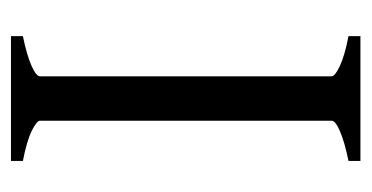

<svg xmlns="http://www.w3.org/2000/svg" viewBox="-178 -476 655 338"><g transform="rotate(-90 149.0 -307.5)"><path d="M34.2 0V-21Q67.4 -27.8 86.2 -35.9Q105 -43.9 105 -50.8V-564Q105 -569.8 87.2 -578.6Q69.3 -587.4 34.2 -594.2V-615.2H253.9V-594.2Q220.7 -587.4 201.9 -579.1Q183.1 -570.8 183.1 -564V-50.8Q183.1 -44.9 200.9 -36.4Q218.8 -27.8 253.9 -21V0Z"/></g></svg>

Font: GentiumAlt
Style: Regular
Weight: 400
Designer: J. Victor Gaultney
Version: Version 1.02; 2005; OFL release